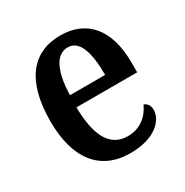

<svg xmlns="http://www.w3.org/2000/svg" viewBox="-134 -658 753 780"><g transform="rotate(-30 242.5 -268.5)"><path d="M260 10C378 10 429 -49 429 -96C429 -117 418 -130 404 -135C384 -91 345 -55 286 -55C207 -55 164 -118 162 -261H447V-306C447 -464 373 -547 251 -547C118 -547 42 -452 42 -264C42 -90 118 10 260 10ZM329 -317H164C167 -429 198 -490 253 -490C308 -490 329 -422 329 -317Z"/></g></svg>

Font: Noto Serif Tamil Condensed SemiBold
Style: Italic
Weight: 600
Width: 3
Italic angle: -12°
Designer: Indian Type Foundry, Tom Grace, and the Monotype Design Team
Foundry: Monotype Imaging Inc.
Version: Version 2.003